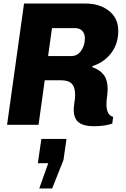

<svg xmlns="http://www.w3.org/2000/svg" viewBox="-20 -706 713 1086"><path d="M649 -531Q649 -459 609.5 -406.5Q570 -354 503 -332L502 -326Q544 -312 566.5 -283Q589 -254 589 -201Q589 -188 585 -156Q584 -148 583 -138Q582 -128 582 -117Q582 -55 620 -45L615 -7Q573 8 510 8Q454 8 425.5 -13.5Q397 -35 397 -87Q397 -99 401 -127Q405 -153 405 -168Q405 -213 386 -232.5Q367 -252 325 -252H233L198 0H20L116 -686H464Q544 -686 596.5 -644.5Q649 -603 649 -531ZM274 -547 252 -389H384Q418 -389 439 -419Q460 -449 460 -489Q460 -515 445.5 -531Q431 -547 405 -547ZM253 217H194L214 80H356L339 199L275 360H202Z"/></svg>

Font: Chivo ExtraBold Italic
Style: Regular
Weight: 800
Italic angle: -8.05°
Designer: Hector Gatti
Foundry: Omnibus-Type
Version: Version 1.007